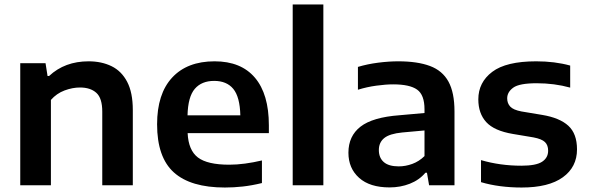

<svg xmlns="http://www.w3.org/2000/svg" viewBox="-20 -828 2630 858"><path d="M70.5 0V-545.5H183.5L192.5 -488.5H199.5Q269.5 -554 376 -554Q434 -554 478.5 -532.2Q523 -510.5 548.2 -462.5Q573.5 -414.5 573.5 -336V0H437V-329Q437 -389.5 410.5 -413.2Q384 -437 337.5 -437Q304 -437 268.5 -423.8Q233 -410.5 207.5 -381.5V0Z M985 10Q832 10 757 -57.5Q682 -125 682 -272.5Q682 -408.5 749.2 -481.2Q816.5 -554 939 -554Q1057 -554 1119.2 -480.8Q1181.5 -407.5 1181.5 -268V-233H818.5Q822 -156.5 864.5 -124.2Q907 -92 1004.5 -92Q1038 -92 1075.2 -97Q1112.5 -102 1150.5 -111V-10Q1105.5 1 1065 5.5Q1024.5 10 985 10ZM937 -466.5Q881 -466.5 850.5 -431Q820 -395.5 818 -312.5H1054Q1052 -395 1022.5 -430.8Q993 -466.5 937 -466.5Z M1288 0V-808H1425V0Z M1721 9.5Q1632.5 9.5 1584.8 -33.2Q1537 -76 1537 -145.5Q1537 -220 1591 -262Q1645 -304 1765 -313L1877 -323V-339.5Q1877 -404 1844 -427.5Q1811 -451 1737.5 -451Q1704 -451 1661.8 -445.2Q1619.5 -439.5 1579.5 -427V-529Q1621 -541.5 1669.2 -547.8Q1717.5 -554 1759.5 -554Q1845.5 -554 1901.2 -533.2Q1957 -512.5 1984 -463.5Q2011 -414.5 2011 -330V0H1897.5L1888 -56H1881Q1853.5 -23.5 1811.5 -7Q1769.5 9.5 1721 9.5ZM1673 -157.5Q1673 -123 1695 -103.8Q1717 -84.5 1762 -84.5Q1792 -84.5 1822.2 -95.5Q1852.5 -106.5 1877 -130.5V-245L1777.5 -236Q1721 -230.5 1697 -211Q1673 -191.5 1673 -157.5Z M2311 10Q2262 10 2215.8 4Q2169.5 -2 2129.5 -14V-112.5Q2215 -87.5 2310 -87.5Q2375.5 -87.5 2402.5 -105.2Q2429.5 -123 2429.5 -154.5Q2429.5 -179.5 2415.2 -193.2Q2401 -207 2364 -214L2271.5 -229.5Q2188.5 -243.5 2153 -282.2Q2117.5 -321 2117.5 -384Q2117.5 -460 2179.8 -507Q2242 -554 2376 -554Q2459.5 -554 2528 -535V-436.5Q2457.5 -456 2378.5 -456Q2300.5 -456 2273.5 -436.2Q2246.5 -416.5 2246.5 -388.5Q2246.5 -366.5 2260 -351.8Q2273.5 -337 2310 -330L2403 -314.5Q2481 -301.5 2519.8 -266Q2558.5 -230.5 2558.5 -160.5Q2558.5 -81.5 2495.2 -35.8Q2432 10 2311 10Z"/></svg>

Font: Encode Sans SmExp SmBold
Style: Regular
Weight: 600
Width: 6
Designer: Multiple Designers
Foundry: Impallari Type
Version: Version 3.002; ttfautohint (v1.8.3) -l 8 -r 50 -G 200 -x 14 